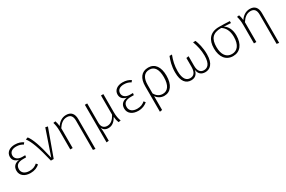

<svg xmlns="http://www.w3.org/2000/svg" viewBox="137 -1903 5143 3451"><g transform="rotate(-30 2708.5 -178.0)"><path d="M272 -575C164 -575 87 -519 87 -427C87 -359 129 -315 206 -298C125 -288 65 -245 65 -151C65 -48 150 12 268 12C352 12 410 -16 458 -56L432 -90C386 -53 345 -31 270 -31C178 -31 117 -76 117 -152C117 -235 170 -274 275 -274H336L342 -315H279C192 -315 138 -362 138 -424C138 -491 188 -532 276 -532C336 -532 377 -517 416 -492L442 -525C401 -553 350 -575 272 -575Z M540 -570 493 -554C560 -469 619 -310 693 0H751L954 -559L905 -570L724 -42C658 -343 598 -497 540 -570Z M1338 -575C1252 -575 1187 -528 1140 -459C1136 -502 1127 -540 1116 -571L1070 -565C1083 -521 1095 -468 1095 -383V0H1145V-411C1193 -483 1248 -534 1330 -534C1405 -534 1443 -491 1443 -395V211L1492 219V-401C1492 -512 1440 -575 1338 -575Z M2139 3C2120 -50 2107 -106 2107 -190V-564H2058V-167C2015 -82 1958 -33 1886 -33C1826 -33 1772 -66 1772 -160V-564H1723V216L1772 211V80C1772 24 1770 -14 1764 -62C1784 -16 1821 12 1886 12C1971 12 2025 -48 2064 -116C2068 -63 2075 -35 2092 9Z M2508 -575C2400 -575 2323 -519 2323 -427C2323 -359 2365 -315 2442 -298C2361 -288 2301 -245 2301 -151C2301 -48 2386 12 2504 12C2588 12 2646 -16 2694 -56L2668 -90C2622 -53 2581 -31 2506 -31C2414 -31 2353 -76 2353 -152C2353 -235 2406 -274 2511 -274H2572L2578 -315H2515C2428 -315 2374 -362 2374 -424C2374 -491 2424 -532 2512 -532C2572 -532 2613 -517 2652 -492L2678 -525C2637 -553 2586 -575 2508 -575Z M3041 -575C2897 -575 2829 -470 2829 -313V219L2879 211V-77C2914 -24 2973 12 3044 12C3175 12 3256 -97 3256 -285C3256 -464 3181 -575 3041 -575ZM3037 -32C2968 -32 2913 -69 2879 -133V-306C2879 -447 2929 -532 3041 -532C3146 -532 3202 -448 3202 -285C3202 -116 3140 -32 3037 -32Z M4020 -564H3969C4005 -464 4029 -366 4029 -254C4029 -72 3957 -31 3889 -31C3828 -31 3774 -69 3774 -192V-388L3724 -380V-193C3724 -69 3669 -31 3604 -31C3532 -31 3469 -84 3469 -255C3469 -366 3492 -464 3531 -564H3480C3451 -489 3418 -391 3418 -257C3418 -66 3495 12 3601 12C3679 12 3733 -28 3749 -120C3760 -28 3816 12 3894 12C3986 12 4079 -49 4079 -255C4079 -391 4046 -499 4020 -564Z M4732 -564C4663 -568 4582 -571 4509 -571C4322 -571 4238 -455 4238 -281C4238 -99 4326 12 4472 12C4616 12 4706 -99 4706 -284C4706 -408 4657 -492 4589 -531L4732 -523ZM4654 -284C4654 -118 4584 -31 4472 -31C4358 -31 4290 -119 4290 -281C4290 -445 4355 -535 4531 -534H4536C4604 -494 4654 -413 4654 -284Z M5150 -575C5064 -575 4999 -528 4952 -459C4948 -502 4939 -540 4928 -571L4882 -565C4895 -521 4907 -468 4907 -383V0H4957V-411C5005 -483 5060 -534 5142 -534C5217 -534 5255 -491 5255 -395V211L5304 219V-401C5304 -512 5252 -575 5150 -575Z"/></g></svg>

Font: Glow Sans SC Normal Light
Style: Regular
Weight: 300
Designer: Ryoko NISHIZUKA (kana, bopomofo & ideographs); Paul D. Hunt (Latin, Greek & Cyrillic); Sandoll Communications, Soo-young
Version: Version 0.93